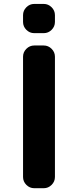

<svg xmlns="http://www.w3.org/2000/svg" viewBox="-20 -989 393 988"><path d="M156.2 -818.4Q132.8 -818.4 115.7 -835.4Q98.6 -852.5 98.6 -876V-911.1Q98.6 -934.6 115.7 -951.7Q132.8 -968.8 156.2 -968.8H205.1Q228.5 -968.8 245.6 -951.7Q262.7 -934.6 262.7 -911.1V-876Q262.7 -852.5 245.6 -835.4Q228.5 -818.4 205.1 -818.4ZM156.2 -20.5Q132.8 -20.5 115.7 -37.6Q98.6 -54.7 98.6 -78.1V-697.3Q98.6 -720.7 115.7 -737.8Q132.8 -754.9 156.2 -754.9H205.1Q228.5 -754.9 245.6 -737.8Q262.7 -720.7 262.7 -697.3V-78.1Q262.7 -54.7 245.6 -37.6Q228.5 -20.5 205.1 -20.5Z"/></svg>

Font: Gen Jyuu Gothic Bold
Style: Bold
Weight: 700
Designer: [Source Han Sans]
Ryoko NISHIZUKA  (kana & ideographs); Paul D. Hunt (Latin, Greek & Cyrillic); Wenlong ZHANG  (bopomofo
Version: Version 1.002.20150607